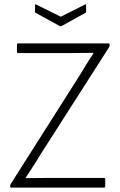

<svg xmlns="http://www.w3.org/2000/svg" viewBox="-20 -852 547 872"><path d="M32 0Q26 0 26 -6V-8Q26 -12 29 -17L342 -510Q373 -562 405 -611V-612Q378 -612 351 -611.5Q324 -611 298 -611H63Q57 -611 57 -617V-649Q57 -655 63 -655H472Q478 -655 478 -649V-647Q478 -642 475 -637L163 -149Q147 -122 130 -96Q113 -70 96 -44V-43Q124 -43 151 -43.5Q178 -44 205 -44H452Q458 -44 458 -38V-6Q458 0 452 0ZM251 -734 143 -793Q139 -794 139 -799V-828Q139 -835 145 -831L256 -776L365 -831Q371 -834 371 -828V-799Q371 -794 367 -793L260 -734Q255 -731 251 -734Z"/></svg>

Font: Sofia Sans Semi Condensed Light
Style: Regular
Weight: 300
Designer: Botio Nikoltchev, Ani Petrova
Foundry: lettersoup
Version: Version 4.100; ttfautohint (v1.8.4.7-5d5b)